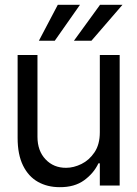

<svg xmlns="http://www.w3.org/2000/svg" viewBox="-20 -776 574 803"><path d="M397.5 -222.7V-545.9H480.5V0H397.5V-92.8H391.6Q372.1 -51.3 331.8 -22Q291.5 7.3 229.5 6.8Q178.2 6.8 138.7 -15.4Q99.1 -37.6 76.4 -83.5Q53.7 -129.4 53.7 -199.2V-545.9H136.7V-204.1Q136.7 -145 170.7 -109.4Q204.6 -73.7 256.8 -74.2Q288.1 -74.2 320.6 -90.1Q353 -106 375.2 -138.9Q397.5 -171.9 397.5 -222.7ZM289.1 -605.5 398.4 -755.9H492.2L362.3 -605.5ZM142.6 -605.5 221.7 -755.9H314.5L209 -605.5Z"/></svg>

Font: Inter Tight
Style: Regular
Weight: 400
Designer: Rasmus Andersson
Foundry: rsms
Version: Version 3.002